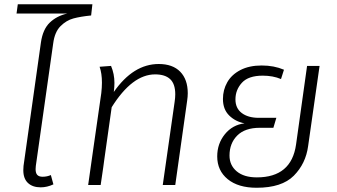

<svg xmlns="http://www.w3.org/2000/svg" viewBox="-20 -873 1589 906"><path d="M416 -853 410 -800Q360 -795 326.5 -786Q293 -777 265.5 -749.5Q238 -722 231 -668L149 -90Q148 -85 148 -75Q148 -56 156 -47.5Q164 -39 181 -39Q202 -39 220 -47L232 -3Q202 11 172 11Q134 11 112 -9.5Q90 -30 90 -70Q90 -83 91 -90L173 -672Q182 -735 215 -766.5Q248 -798 297 -809H58L64 -853Z M866 -433Q866 -417 863 -397L807 0H748L804 -392Q807 -412 807 -428Q807 -477 783 -499.5Q759 -522 712 -522Q604 -522 507 -367L472 -119L467 -82L455 0H396L419 -162L458 -434Q461 -461 461 -483Q461 -527 450 -558L504 -562Q520 -524 520 -482Q520 -463 517 -439Q609 -571 729 -571Q795 -571 830.5 -534.5Q866 -498 866 -433Z M1488 -562 1434 -184Q1423 -101 1366.5 -44Q1310 13 1191 13Q1104 13 1054.5 -27.5Q1005 -68 1005 -135Q1005 -195 1041 -239.5Q1077 -284 1134 -291Q1091 -299 1061.5 -328Q1032 -357 1032 -406Q1032 -449 1052.5 -485Q1073 -521 1114.5 -542.5Q1156 -564 1215 -564Q1273 -564 1320 -544L1306 -500Q1268 -516 1220 -516Q1152 -516 1121.5 -482.5Q1091 -449 1091 -404Q1091 -362 1121 -339.5Q1151 -317 1201 -317H1284L1270 -270H1206Q1136 -270 1099.5 -233.5Q1063 -197 1063 -139Q1063 -93 1097 -64.5Q1131 -36 1192 -36Q1355 -36 1377 -191L1429 -562Z"/></svg>

Font: FiraGO Light
Style: Italic
Weight: 300
Italic angle: -8°
Designer: bBox Type GmbH
Foundry: bBox Type GmbH
Version: Version 1.001